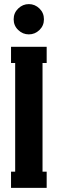

<svg xmlns="http://www.w3.org/2000/svg" viewBox="-20 -906 278 926"><path d="M170.2 -761.2Q148.4 -740.2 119.1 -740.2Q89.8 -740.2 67.9 -761.2Q45.9 -782.2 45.9 -813Q45.9 -843.8 67.9 -865Q89.8 -886.2 119.1 -886.2Q148.4 -886.2 170.2 -865Q191.9 -843.8 191.9 -813Q191.9 -782.2 170.2 -761.2ZM205.1 0H33.2V-78.1H53.2V-602.1H33.2V-680.2H205.1V-602.1H185.1V-78.1H205.1Z"/></svg>

Font: Margherita Black
Style: Regular
Weight: 900
Designer: James Puckett
Foundry: Dunwich Type Founders
Version: Version 1.008;hotconv 1.0.109;makeotfexe 2.5.65596